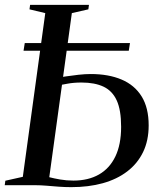

<svg xmlns="http://www.w3.org/2000/svg" viewBox="-30 -763 659 791"><path d="M263.5 8Q236.5 8 210.5 6Q184.5 4 160.8 2Q137 0 116 0H-10.5L-8 -18.5L64 -34.5L156.5 -709L91.5 -724.5L94 -743H336.5L334 -724.5L266 -709L173 -33Q192 -28 218 -23.5Q244 -19 272.5 -19Q333.5 -19 377.5 -44Q421.5 -69 445.2 -118.2Q469 -167.5 469 -240.5Q469 -309.5 451 -349Q433 -388.5 396.8 -405.8Q360.5 -423 306 -423Q273.5 -423 248 -418.2Q222.5 -413.5 201 -409.5V-441Q216.5 -444.5 241.2 -448.2Q266 -452 293.5 -455Q321 -458 344 -458Q417.5 -458 471 -435.2Q524.5 -412.5 553.5 -365.8Q582.5 -319 582.5 -246.5Q582.5 -184 559.5 -136.5Q536.5 -89 494.2 -56.8Q452 -24.5 393.5 -8.2Q335 8 263.5 8ZM67 -554 72 -585.5H505.5L500.5 -554Z"/></svg>

Font: Merriweather 144pt
Style: Italic
Weight: 400
Italic angle: -7.8°
Version: Version 2.101